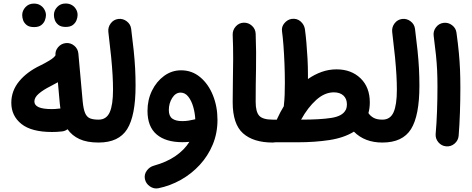

<svg xmlns="http://www.w3.org/2000/svg" viewBox="-20 -763 2665 1085"><path d="M43.9 -182.1Q43.9 -249.5 87.9 -303.2Q131.8 -356.9 208 -393.1Q234.9 -406.2 259.8 -421.4Q284.7 -436.5 293.5 -450.2Q291 -476.1 308.6 -496.6Q326.2 -517.1 352.5 -519.5Q378.9 -522 399.7 -504.6Q420.4 -487.3 422.9 -460.4L447.3 -189.5Q451.7 -145 461.4 -123Q471.2 -101.1 489.3 -94Q507.3 -86.9 536.6 -86.9H537.1Q564 -86.9 582.8 -67.9Q601.6 -48.8 601.6 -22Q601.6 4.9 582.8 23.7Q564 42.5 537.1 42.5H536.6Q471.7 42.5 429.2 22.9Q386.7 3.4 361.8 -32.7Q348.6 -22.9 332.5 -20.5Q317.9 -18.6 301.5 -17.8Q285.2 -17.1 273.9 -17.1Q157.7 -17.1 100.8 -62.7Q43.9 -108.4 43.9 -182.1ZM174.3 -189.5Q174.3 -168.5 198.2 -157.5Q222.2 -146.5 273.9 -146.5Q280.8 -146.5 292.2 -147.2Q303.7 -147.9 314.5 -149.4Q317.9 -149.9 321.3 -149.9Q319.3 -163.1 317.9 -177.7L307.1 -298.3Q287.1 -286.6 263.7 -274.9Q224.6 -255.4 199.5 -233.9Q174.3 -212.4 174.3 -189.5ZM284.7 -678.7Q284.7 -703.6 303.2 -723.4Q321.8 -743.2 350.6 -743.2Q371.1 -743.2 385.7 -734.6Q400.4 -726.1 408.2 -712.9Q418.5 -697.8 418.5 -678.2Q418.5 -665 412.6 -649.4Q406.7 -633.8 392.3 -622.3Q377.9 -610.8 351.1 -610.8Q324.2 -610.8 309.8 -622.6Q295.4 -634.3 290 -649.4Q284.7 -663.1 284.7 -678.7ZM105.5 -677.7Q105.5 -702.6 124 -722.7Q142.6 -742.7 171.4 -742.7Q192.4 -742.7 206.8 -733.9Q221.2 -725.1 229 -712.4Q239.7 -695.3 239.7 -677.7Q239.7 -664.6 233.9 -648.7Q228 -632.8 213.4 -621.3Q198.7 -609.9 172.4 -609.9Q145 -609.9 130.6 -621.6Q116.2 -633.3 110.8 -648.4Q105.5 -663.6 105.5 -677.7Z M472.7 -22Q472.7 -48.8 491.5 -67.9Q510.3 -86.9 537.1 -86.9Q581.5 -86.9 600.1 -128.7Q618.7 -170.4 618.7 -255.9Q618.7 -295.4 616.2 -338.9Q613.8 -382.3 608.2 -440.4Q602.5 -498.5 592.3 -582.5Q589.4 -608.9 605.5 -630.6Q621.6 -652.3 647.9 -655.8Q674.3 -659.2 696 -642.8Q717.8 -626.5 721.2 -600.1Q730 -531.2 735.6 -476.8Q741.2 -422.4 743.7 -374.8Q746.1 -327.1 746.1 -278.8Q746.1 -108.9 698.5 -33.2Q650.9 42.5 537.1 42.5Q510.3 42.5 491.5 23.7Q472.7 4.9 472.7 -22Z M1003.4 -365.7Q1064.9 -365.7 1111.3 -326.9Q1157.7 -288.1 1183.3 -224.4Q1209 -160.6 1209 -85.4Q1209 -10.7 1182.4 53.5Q1155.8 117.7 1109.1 168.5Q1062.5 219.2 1002.2 253.2Q941.9 287.1 875 300.8Q849.1 305.7 826.7 290Q804.2 274.4 798.8 248.5Q793.9 222.7 809.6 201.2Q825.2 179.7 850.6 172.9Q921.4 153.3 971.7 118.7Q1022 84 1050.3 38.6Q1030.3 40.5 1010.7 40.5Q916.5 40.5 865 -3.4Q813.5 -47.4 813.5 -136.2Q813.5 -198.7 838.9 -250.7Q864.3 -302.7 907.5 -334.2Q950.7 -365.7 1003.4 -365.7ZM934.1 -141.1Q934.1 -106.9 953.6 -92.8Q973.1 -78.6 1009.8 -78.6Q1028.8 -78.6 1046.6 -81.5Q1064.5 -84.5 1080.6 -88.4Q1082 -88.9 1083.5 -88.9Q1082 -123 1072.3 -158Q1062.5 -192.9 1044.4 -216.3Q1026.4 -239.7 1000.5 -239.7Q972.2 -239.7 953.1 -209.5Q934.1 -179.2 934.1 -141.1Z M1294.9 -185.5Q1294.9 -249 1296.1 -308.8Q1297.4 -368.7 1297.6 -431.6Q1297.9 -494.6 1294.9 -566.9Q1294.4 -593.8 1312.5 -613.8Q1330.6 -633.8 1356.9 -634.8Q1383.8 -635.7 1403.8 -617.4Q1423.8 -599.1 1424.8 -572.3Q1428.7 -464.8 1426.8 -375Q1424.8 -285.2 1424.8 -187.5Q1424.8 -131.3 1444.8 -109.1Q1464.8 -86.9 1521 -86.9H1521.5Q1548.3 -86.9 1567.1 -67.9Q1585.9 -48.8 1585.9 -22Q1585.9 4.9 1567.1 23.7Q1548.3 42.5 1521.5 42.5H1521Q1412.1 42.5 1353.5 -9.5Q1294.9 -61.5 1294.9 -185.5Z M1457 -22.5Q1457 -49.3 1475.8 -68.1Q1494.6 -86.9 1521.5 -86.9H1544.4Q1545.4 -90.8 1547.4 -94.2Q1564 -130.4 1584 -163.1Q1584 -168 1584.5 -171.9Q1587.4 -196.3 1588.6 -227.1Q1589.8 -257.8 1589.8 -294.4Q1589.8 -347.2 1587.6 -402.6Q1585.4 -458 1581.8 -506.3Q1578.1 -554.7 1573.7 -585.9Q1569.8 -611.8 1587.4 -632.3Q1605 -652.8 1628.4 -656.2Q1657.7 -660.2 1678.5 -642.1Q1699.2 -624 1703.1 -598.1Q1707.5 -566.9 1711.4 -522.9Q1715.3 -479 1717.8 -431.9Q1720.2 -384.8 1720.2 -343.3Q1720.2 -329.6 1720.2 -316.4Q1757.3 -342.3 1797.9 -356.7Q1838.4 -371.1 1881.8 -371.1Q1964.8 -371.1 2017.3 -320.6Q2069.8 -270 2069.8 -184.6Q2069.8 -151.9 2062 -124Q2072.8 -107.4 2091.3 -97.2Q2109.9 -86.9 2140.6 -86.9H2141.1Q2168 -86.9 2186.8 -67.9Q2205.6 -48.8 2205.6 -22Q2205.6 4.9 2186.8 23.7Q2168 42.5 2141.1 42.5H2140.6Q2041 42.5 1980 -19Q1923.3 16.1 1840.6 28.6Q1757.8 41 1664.6 41H1521.5Q1494.6 41 1475.8 22.2Q1457 3.4 1457 -22.5ZM1866.7 -241.2Q1814.5 -241.2 1766.8 -198.2Q1719.2 -155.3 1681.6 -86.9Q1790 -86.9 1852.3 -96.7Q1914.6 -106.4 1932.6 -140.1Q1934.1 -143.6 1936 -146.5Q1940.4 -158.2 1940.4 -173.3Q1940.4 -205.1 1920.7 -223.1Q1900.9 -241.2 1866.7 -241.2Z M2076.7 -22Q2076.7 -48.8 2095.5 -67.9Q2114.3 -86.9 2141.1 -86.9Q2185.5 -86.9 2204.1 -128.7Q2222.7 -170.4 2222.7 -255.9Q2222.7 -295.4 2220.2 -338.9Q2217.8 -382.3 2212.2 -440.4Q2206.5 -498.5 2196.3 -582.5Q2193.4 -608.9 2209.5 -630.6Q2225.6 -652.3 2252 -655.8Q2278.3 -659.2 2300 -642.8Q2321.8 -626.5 2325.2 -600.1Q2334 -531.2 2339.6 -476.8Q2345.2 -422.4 2347.7 -374.8Q2350.1 -327.1 2350.1 -278.8Q2350.1 -108.9 2302.5 -33.2Q2254.9 42.5 2141.1 42.5Q2114.3 42.5 2095.5 23.7Q2076.7 4.9 2076.7 -22Z M2430.7 -560.5Q2427.2 -586.9 2443.6 -608.6Q2460 -630.4 2486.3 -633.8Q2512.7 -637.2 2534.4 -620.8Q2556.2 -604.5 2559.6 -578.1Q2568.4 -514.2 2573 -465.1Q2577.6 -416 2579.6 -369.6Q2581.5 -323.2 2581.5 -266.1Q2581.5 -196.8 2579.1 -126.2Q2576.7 -55.7 2571.8 4.9Q2569.3 31.2 2548.6 48.8Q2527.8 66.4 2501 64Q2474.6 61.5 2457.3 41Q2439.9 20.5 2441.9 -5.9Q2447.3 -66.4 2449.7 -136Q2452.1 -205.6 2452.1 -272.9Q2452.1 -324.7 2450.2 -366Q2448.2 -407.2 2443.6 -452.4Q2439 -497.6 2430.7 -560.5Z"/></svg>

Font: Mikhak Bold
Style: Regular
Weight: 700
Designer: Amin Abedi
Version: Version 3.3